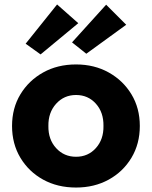

<svg xmlns="http://www.w3.org/2000/svg" viewBox="-20 -831 681 861"><path d="M321 10Q238 10 173.5 -25.5Q109 -61 71.5 -123.5Q34 -186 34 -266Q34 -346 71.5 -408Q109 -470 173.5 -506Q238 -542 321 -542Q403 -542 467.5 -506Q532 -470 569.5 -408Q607 -346 607 -266Q607 -186 569.5 -123.5Q532 -61 467.5 -25.5Q403 10 321 10ZM321 -128Q375 -128 410 -167Q445 -206 444 -266Q445 -327 410 -366Q375 -405 321 -405Q267 -405 231.5 -365.5Q196 -326 197 -266Q196 -206 231.5 -167Q267 -128 321 -128ZM162 -587 95 -635 236 -811 331 -727ZM367 -590 303 -641 456 -810 546 -720Z"/></svg>

Font: Lexend
Style: Bold
Weight: 700
Designer: Bonnie Shaver-Troup, Thomas Jockin
Foundry: Lexend
Version: Version 1.007; ttfautohint (v1.8.3)